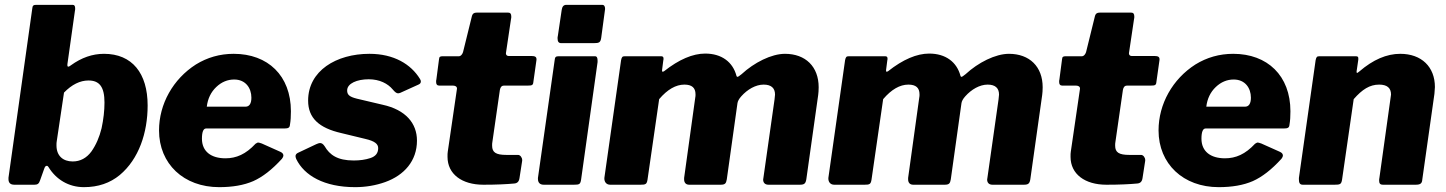

<svg xmlns="http://www.w3.org/2000/svg" viewBox="-20 -762 5964 792"><path d="M122 0C135 0 141 -4 146 -20L162 -65C165 -74 168 -78 173 -78C176 -78 178 -76 180 -73C211 -22 263 10 326 10C385 10 434 -7 474 -40C553 -106 589 -215 589 -327C589 -460 525 -540 409 -540C361 -540 316 -524 273 -493C268 -489 264 -487 262 -487C259 -487 258 -489 258 -493V-497L289 -717C290 -720 290 -723 290 -728C290 -737 287 -742 280 -742H129C118 -742 114 -739 113 -726L15 -29C15 -27 15 -25 15 -23C15 -11 20 0 39 0ZM244 -380C276 -413 310 -430 345 -430C390 -430 411 -404 411 -339C411 -306 407 -270 399 -233C390 -196 376 -164 357 -137C337 -110 311 -96 280 -96C240 -96 213 -119 213 -162C213 -169 213 -175 214 -179Z M884 10C939 10 986 2 1025 -15C1063 -32 1102 -62 1143 -107C1147 -112 1149 -117 1149 -120C1149 -127 1145 -132 1136 -136L1060 -170C1052 -173 1047 -174 1045 -174C1042 -174 1039 -172 1034 -169C994 -126 955 -109 910 -109C851 -109 813 -137 813 -190C813 -218 819 -232 830 -232H1152C1169 -232 1175 -235 1176 -247C1179 -264 1180 -282 1180 -303C1180 -450 1085 -540 944 -540C887 -540 835 -525 788 -496C694 -436 636 -333 636 -224C636 -86 738 10 884 10ZM833 -322C837 -355 850 -382 872 -403C894 -424 919 -434 946 -434C993 -434 1017 -399 1017 -359C1017 -334 1008 -322 993 -322Z M1445 10C1488 10 1530 3 1569 -11C1647 -39 1700 -98 1700 -182C1700 -253 1654 -309 1558 -330L1452 -355C1420 -363 1412 -372 1412 -389C1412 -418 1453 -435 1501 -435C1546 -435 1580 -417 1600 -393C1609 -382 1616 -377 1622 -377C1625 -377 1628 -378 1631 -379L1706 -413C1713 -416 1716 -420 1716 -426C1716 -429 1715 -433 1712 -437C1675 -497 1605 -540 1504 -540C1367 -540 1251 -470 1251 -347C1251 -275 1296 -234 1388 -213L1487 -189C1526 -180 1540 -168 1540 -151C1540 -130 1529 -117 1508 -110C1487 -103 1464 -100 1439 -100C1372 -100 1340 -123 1319 -159C1313 -168 1307 -172 1300 -172C1296 -172 1291 -170 1284 -167L1210 -132C1203 -129 1199 -124 1199 -118C1199 -115 1200 -111 1202 -106C1235 -38 1317 10 1445 10Z M1974 0C2027 0 2069 -2 2101 -5C2114 -6 2121 -13 2123 -28L2134 -99C2134 -100 2134 -101 2134 -102C2134 -112 2126 -123 2117 -123H2069C2026 -123 2010 -133 2010 -161C2010 -167 2010 -172 2011 -176L2042 -391C2044 -403 2050 -409 2059 -409H2159C2174 -409 2179 -411 2180 -423L2193 -515C2193 -516 2193 -517 2193 -518C2193 -527 2187 -531 2173 -531H2078C2071 -531 2067 -536 2067 -541V-543L2088 -684C2089 -687 2089 -690 2089 -694C2089 -705 2085 -710 2076 -710H1947C1935 -710 1930 -706 1927 -697L1890 -547C1887 -538 1881 -530 1873 -530H1809C1796 -530 1792 -529 1791 -518L1780 -434C1779 -431 1779 -428 1779 -424C1779 -414 1783 -409 1791 -409H1847C1858 -409 1865 -405 1865 -397V-396L1827 -136C1826 -131 1826 -124 1826 -115C1826 -44 1885 0 1974 0Z M2476 -725C2476 -736 2472 -742 2465 -742H2316C2305 -742 2299 -735 2297 -721L2281 -613C2280 -611 2280 -608 2280 -603C2280 -590 2285 -584 2295 -584H2429C2452 -584 2457 -587 2460 -606ZM2445 -506C2445 -508 2445 -510 2445 -512C2445 -524 2442 -530 2434 -530H2285C2273 -530 2269 -527 2268 -514L2199 -28C2199 -27 2199 -26 2199 -24C2199 -10 2206 0 2223 0H2347C2370 0 2374 -2 2377 -21Z M2622 0C2643 0 2648 -2 2651 -21L2699 -353C2733 -393 2768 -413 2803 -413C2834 -413 2849 -400 2849 -373C2849 -368 2849 -363 2848 -360L2802 -28C2802 -26 2802 -24 2802 -22C2802 -10 2808 0 2823 0H2952C2971 0 2975 -5 2978 -22L3022 -336C3023 -344 3028 -354 3038 -365C3063 -393 3097 -413 3130 -413C3161 -413 3177 -399 3177 -372L3175 -352L3129 -28C3129 -26 3128 -24 3128 -21C3128 -10 3134 0 3150 0H3279C3298 0 3303 -5 3306 -22L3355 -370C3356 -378 3357 -389 3357 -402C3357 -487 3303 -540 3218 -540C3162 -540 3091 -504 3039 -456C3030 -449 3025 -445 3022 -445C3020 -445 3019 -446 3018 -449C3003 -506 2957 -541 2889 -541C2838 -541 2781 -517 2719 -468C2717 -467 2715 -466 2714 -466C2712 -466 2711 -467 2711 -470V-473L2716 -512C2717 -515 2717 -518 2717 -521C2717 -527 2714 -530 2707 -530H2558C2547 -530 2545 -527 2542 -514L2473 -28C2473 -27 2473 -26 2473 -25C2473 -12 2481 0 2497 0Z M3546 0C3567 0 3572 -2 3575 -21L3623 -353C3657 -393 3692 -413 3727 -413C3758 -413 3773 -400 3773 -373C3773 -368 3773 -363 3772 -360L3726 -28C3726 -26 3726 -24 3726 -22C3726 -10 3732 0 3747 0H3876C3895 0 3899 -5 3902 -22L3946 -336C3947 -344 3952 -354 3962 -365C3987 -393 4021 -413 4054 -413C4085 -413 4101 -399 4101 -372L4099 -352L4053 -28C4053 -26 4052 -24 4052 -21C4052 -10 4058 0 4074 0H4203C4222 0 4227 -5 4230 -22L4279 -370C4280 -378 4281 -389 4281 -402C4281 -487 4227 -540 4142 -540C4086 -540 4015 -504 3963 -456C3954 -449 3949 -445 3946 -445C3944 -445 3943 -446 3942 -449C3927 -506 3881 -541 3813 -541C3762 -541 3705 -517 3643 -468C3641 -467 3639 -466 3638 -466C3636 -466 3635 -467 3635 -470V-473L3640 -512C3641 -515 3641 -518 3641 -521C3641 -527 3638 -530 3631 -530H3482C3471 -530 3469 -527 3466 -514L3397 -28C3397 -27 3397 -26 3397 -25C3397 -12 3405 0 3421 0Z M4544 0C4597 0 4639 -2 4671 -5C4684 -6 4691 -13 4693 -28L4704 -99C4704 -100 4704 -101 4704 -102C4704 -112 4696 -123 4687 -123H4639C4596 -123 4580 -133 4580 -161C4580 -167 4580 -172 4581 -176L4612 -391C4614 -403 4620 -409 4629 -409H4729C4744 -409 4749 -411 4750 -423L4763 -515C4763 -516 4763 -517 4763 -518C4763 -527 4757 -531 4743 -531H4648C4641 -531 4637 -536 4637 -541V-543L4658 -684C4659 -687 4659 -690 4659 -694C4659 -705 4655 -710 4646 -710H4517C4505 -710 4500 -706 4497 -697L4460 -547C4457 -538 4451 -530 4443 -530H4379C4366 -530 4362 -529 4361 -518L4350 -434C4349 -431 4349 -428 4349 -424C4349 -414 4353 -409 4361 -409H4417C4428 -409 4435 -405 4435 -397V-396L4397 -136C4396 -131 4396 -124 4396 -115C4396 -44 4455 0 4544 0Z M5007 10C5062 10 5109 2 5148 -15C5186 -32 5225 -62 5266 -107C5270 -112 5272 -117 5272 -120C5272 -127 5268 -132 5259 -136L5183 -170C5175 -173 5170 -174 5168 -174C5165 -174 5162 -172 5157 -169C5117 -126 5078 -109 5033 -109C4974 -109 4936 -137 4936 -190C4936 -218 4942 -232 4953 -232H5275C5292 -232 5298 -235 5299 -247C5302 -264 5303 -282 5303 -303C5303 -450 5208 -540 5067 -540C5010 -540 4958 -525 4911 -496C4817 -436 4759 -333 4759 -224C4759 -86 4861 10 5007 10ZM4956 -322C4960 -355 4973 -382 4995 -403C5017 -424 5042 -434 5069 -434C5116 -434 5140 -399 5140 -359C5140 -334 5131 -322 5116 -322Z M5485 0C5508 0 5513 -2 5516 -21L5564 -353C5599 -393 5630 -413 5669 -413C5702 -413 5718 -399 5718 -372L5670 -28C5669 -25 5669 -21 5669 -16C5669 -5 5674 0 5684 0H5819C5839 0 5846 -5 5847 -22L5897 -375C5898 -388 5899 -398 5899 -403C5899 -486 5844 -540 5756 -540C5700 -540 5644 -516 5587 -467C5582 -463 5579 -461 5578 -461C5577 -461 5576 -462 5576 -465V-468L5583 -516C5583 -518 5583 -519 5583 -521C5583 -526 5582 -530 5573 -530H5423C5412 -530 5410 -527 5407 -514L5338 -28C5338 -26 5338 -24 5338 -22C5338 -9 5341 0 5354 0Z"/></svg>

Font: Libre Franklin ExtraBold
Style: Italic
Weight: 800
Italic angle: -8°
Designer: Pablo Impallari, Rodrigo Fuenzalida
Foundry: Impallari Type
Version: Version 1.002; ttfautohint (v1.5)